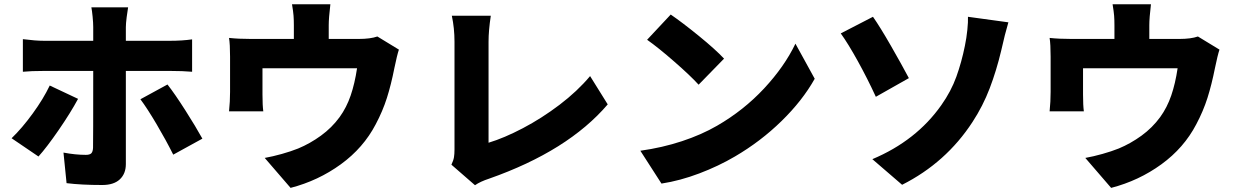

<svg xmlns="http://www.w3.org/2000/svg" viewBox="-20 -827 5899 914"><path d="M579.1 -697.3V-632.8H789.1Q846.7 -632.8 894.5 -639.6V-485.4Q850.6 -489.3 790 -489.3H579.1V-45.9Q579.1 0 550.3 26.9Q521.5 53.7 466.8 53.7Q367.2 53.7 296.9 44.9L282.2 -100.6Q338.9 -89.8 388.7 -89.8Q407.2 -89.8 414.6 -97.2Q421.9 -104.5 422.9 -123Q423.8 -150.4 423.8 -489.3H189.5Q127 -489.3 88.9 -485.4V-640.6Q149.4 -632.8 189.5 -632.8H423.8V-698.2Q423.8 -717.8 420.9 -747.6Q418 -777.3 415 -792H589.8Q586.9 -775.4 583 -745.1Q579.1 -714.8 579.1 -697.3ZM216.8 -419.9 351.6 -356.4Q316.4 -291 259.3 -208Q202.1 -125 163.1 -82L35.2 -168.9Q85 -216.8 135.7 -286.6Q186.5 -356.4 216.8 -419.9ZM777.3 -424.8Q812.5 -379.9 862.3 -301.8Q912.1 -223.6 943.4 -167L804.7 -90.8Q770.5 -159.2 725.6 -235.4Q680.7 -311.5 648.4 -354.5Z M1544.9 -707V-641.6H1687.5Q1743.2 -641.6 1776.4 -653.3L1878.9 -590.8Q1870.1 -564.5 1857.4 -502.9Q1841.8 -423.8 1821.8 -360.8Q1801.8 -297.9 1768.6 -235.4Q1710 -123 1602.5 -44.9Q1495.1 33.2 1363.3 67.4L1240.2 -75.2Q1278.3 -82 1321.8 -94.2Q1365.2 -106.4 1399.4 -120.1Q1456.1 -143.6 1507.8 -181.2Q1559.6 -218.8 1596.7 -269.5Q1629.9 -315.4 1649.4 -372.6Q1668.9 -429.7 1679.7 -502H1229.5V-377Q1229.5 -325.2 1233.4 -296.9H1070.3Q1075.2 -343.8 1075.2 -389.6V-557.6Q1075.2 -616.2 1070.3 -646.5Q1115.2 -641.6 1174.8 -641.6H1378.9V-707Q1378.9 -732.4 1377.4 -752Q1376 -771.5 1370.1 -806.6H1552.7Q1544.9 -741.2 1544.9 -707Z M2143.6 -115.2V-628.9Q2143.6 -692.4 2130.9 -752H2316.4Q2305.7 -681.6 2305.7 -628.9V-147.5Q2379.9 -169.9 2469.2 -216.8Q2558.6 -263.7 2643.6 -328.1Q2728.5 -392.6 2789.1 -464.8L2873 -330.1Q2683.6 -108.4 2308.6 23.4Q2266.6 37.1 2241.2 54.7L2128.9 -43Q2138.7 -63.5 2141.1 -78.6Q2143.6 -93.8 2143.6 -115.2Z M3426.8 -547.9 3305.7 -423.8Q3266.6 -466.8 3189.9 -533.7Q3113.3 -600.6 3060.5 -637.7L3172.9 -757.8Q3228.5 -719.7 3307.1 -655.8Q3385.7 -591.8 3426.8 -547.9ZM3393.6 -228.5Q3520.5 -301.8 3617.7 -406.2Q3714.8 -510.7 3766.6 -619.1L3858.4 -452.1Q3799.8 -347.7 3700.2 -250.5Q3600.6 -153.3 3478.5 -82Q3400.4 -36.1 3309.1 -1.5Q3217.8 33.2 3128.9 46.9L3028.3 -109.4Q3132.8 -124 3226.1 -154.8Q3319.3 -185.5 3393.6 -228.5Z M4460.9 -326.2Q4507.8 -392.6 4532.7 -461.9Q4557.6 -531.2 4573.2 -608.4Q4581.1 -646.5 4585 -685.1Q4588.9 -723.6 4587.9 -747.1L4780.3 -720.7Q4763.7 -665 4746.1 -585.9Q4723.6 -491.2 4691.4 -406.7Q4659.2 -322.3 4609.4 -246.1Q4483.4 -52.7 4274.4 52.7L4132.8 -69.3Q4341.8 -157.2 4460.9 -326.2ZM4135.7 -747.1Q4169.9 -698.2 4221.2 -608.9Q4272.5 -519.5 4306.6 -455.1L4149.4 -366.2Q4109.4 -453.1 4063.5 -536.1Q4017.6 -619.1 3982.4 -668Z M5451.2 -707V-641.6H5593.8Q5649.4 -641.6 5682.6 -653.3L5785.2 -590.8Q5776.4 -564.5 5763.7 -502.9Q5748 -423.8 5728 -360.8Q5708 -297.9 5674.8 -235.4Q5616.2 -123 5508.8 -44.9Q5401.4 33.2 5269.5 67.4L5146.5 -75.2Q5184.6 -82 5228 -94.2Q5271.5 -106.4 5305.7 -120.1Q5362.3 -143.6 5414.1 -181.2Q5465.8 -218.8 5502.9 -269.5Q5536.1 -315.4 5555.7 -372.6Q5575.2 -429.7 5585.9 -502H5135.7V-377Q5135.7 -325.2 5139.6 -296.9H4976.6Q4981.4 -343.8 4981.4 -389.6V-557.6Q4981.4 -616.2 4976.6 -646.5Q5021.5 -641.6 5081.1 -641.6H5285.2V-707Q5285.2 -732.4 5283.7 -752Q5282.2 -771.5 5276.4 -806.6H5459Q5451.2 -741.2 5451.2 -707Z"/></svg>

Font: Min Sans Black
Style: Regular
Weight: 900
Designer: Jinseong-Kim, NotoSansCJK, Nunito
Foundry: Jinseong-Kim
Version: Version 1.000